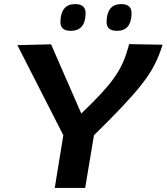

<svg xmlns="http://www.w3.org/2000/svg" viewBox="-20 -920 816 940"><path d="M248 0 290 -258 65 -699 230 -703 378 -364Q433 -417 471 -457.5Q509 -498 534 -532.5Q559 -567 575 -599.5Q591 -632 602 -669Q605 -678 607.5 -686.5Q610 -695 612 -704L776 -701Q773 -692 770 -683Q767 -674 764 -666Q750 -627 728.5 -588Q707 -549 671 -503.5Q635 -458 579 -398.5Q523 -339 440 -258L397 0ZM553 -769Q499 -769 502 -818Q505 -900 574 -900Q627 -900 624 -850Q621 -769 553 -769ZM326 -769Q273 -769 276 -817Q277 -857 295 -878.5Q313 -900 348 -900Q402 -900 399 -850Q396 -769 326 -769Z"/></svg>

Font: Georama Extended SemiBold
Style: Italic
Weight: 600
Width: 7
Italic angle: -9°
Designer: Jean-Baptiste Levee
Foundry: Production Type
Version: Version 1.000